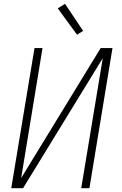

<svg xmlns="http://www.w3.org/2000/svg" viewBox="-20 -987 640 1007"><path d="M39 0 161 -735H203L91 -53L508 -735H570L449 0H406L519 -682L101 0ZM384 -805 283 -943 321 -967 416 -825Z"/></svg>

Font: Iosevka Curly XLtEx
Style: Italic
Weight: 200
Width: 7
Italic angle: -9°
Monospace: yes
Designer: Belleve Invis
Foundry: Belleve Invis
Version: Version 11.1.0; ttfautohint (v1.8.3)